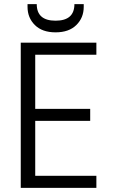

<svg xmlns="http://www.w3.org/2000/svg" viewBox="-20 -906 543 926"><path d="M444.8 -700.2V-642.1H149.9V-380.9H415V-323.2H149.9V-58.1H444.8V0H80.1V-700.2ZM383.8 -873Q383.8 -820.3 348.1 -785.2Q312.5 -750 248 -750Q183.6 -750 148.2 -785.2Q112.8 -820.3 112.8 -873V-886.2H157.2Q157.2 -806.2 248 -806.2Q338.9 -806.2 338.9 -886.2H383.8Z"/></svg>

Font: SVN-Poppins Light
Style: Regular
Weight: 300
Designer: Ninad Kale (Devanagari), Jonny Pinhorn (Latin)
Foundry: Indian Type Foundry
Version: Version 3.002 2017